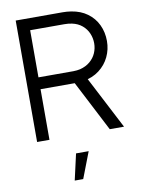

<svg xmlns="http://www.w3.org/2000/svg" viewBox="-103 -790 837 1121"><g transform="rotate(-10 315.0 -230.0)"><path d="M282.3 105 247.2 260H297.5L357.2 105ZM500.7 0 333 -325 412.3 -334 585.3 0ZM70 0V-720H348Q374.2 -720 398.7 -716Q453.7 -707.5 493.2 -678.6Q532.7 -649.7 553.3 -606.1Q574 -562.5 574 -510Q574 -460.5 553.2 -416.8Q532.3 -373 492.7 -342.9Q453 -312.8 398.7 -304Q374.2 -300 348 -300H143.3V0ZM346 -370.3H350.8Q361.7 -370.7 371.8 -371.6Q381.8 -372.5 390.7 -374.7Q426 -383.7 450.2 -404.2Q474.5 -424.8 486.4 -452.3Q498.3 -479.8 498.3 -510Q498.3 -540.5 486.4 -568.7Q474.5 -596.8 450.2 -617.4Q425.8 -638 390.7 -645.3Q370.5 -649.7 346 -649.7H143.3V-370.3Z"/></g></svg>

Font: Hauora
Style: Regular
Weight: 400
Designer: Wayne Shih
Foundry: WCYS
Version: Version 1.001